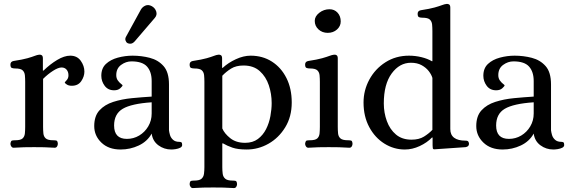

<svg xmlns="http://www.w3.org/2000/svg" viewBox="-20 -748 2908 976"><path d="M49 3Q42 3 37.5 -3.5Q33 -10 33 -17Q35 -32 41 -33.5Q47 -35 57 -35Q85 -35 95 -44.5Q105 -54 106.5 -70Q108 -86 108 -103V-332Q108 -350 106.5 -365.5Q105 -381 95 -390.5Q85 -400 57 -400Q48 -400 40.5 -402.5Q33 -405 33 -420Q33 -435 49 -438Q95 -445 119.5 -452Q144 -459 156.5 -464Q169 -469 179 -470Q187 -471 192.5 -467Q198 -463 198 -451V-389H201Q235 -422 271 -443.5Q307 -465 337 -465Q372 -465 390.5 -439Q409 -413 409 -384Q409 -359 393 -335.5Q377 -312 345 -312Q329 -312 319.5 -318.5Q310 -325 309 -328Q309 -330 318.5 -340Q328 -350 328 -365Q328 -383 318.5 -394Q309 -405 293 -405Q276 -405 249.5 -388Q223 -371 199 -347V-103Q199 -86 200.5 -70Q202 -54 212.5 -44.5Q223 -35 251 -35Q260 -35 266.5 -33.5Q273 -32 274 -17Q274 -10 270 -3.5Q266 3 258 3Q229 1 204.5 0.5Q180 0 153 0Q126 0 102 0.5Q78 1 49 3Z M593 12Q532 12 495.5 -23Q459 -58 459 -107Q459 -158 485.5 -187Q512 -216 555.5 -230Q599 -244 650.5 -249Q702 -254 751 -257V-336Q751 -383 727.5 -409.5Q704 -436 648 -436Q620 -436 595.5 -418Q571 -400 571 -366Q571 -350 579 -339Q587 -328 595 -322Q603 -316 603 -314Q603 -310 591.5 -299.5Q580 -289 560 -289Q529 -289 512 -312Q495 -335 495 -363Q495 -401 518.5 -423Q542 -445 579 -455Q616 -465 654 -465Q699 -465 741.5 -454Q784 -443 811.5 -412Q839 -381 839 -319V-86Q840 -76 844 -62Q848 -48 859.5 -37.5Q871 -27 891 -27Q898 -27 902 -24.5Q906 -22 906 -11Q906 -2 896 3Q886 8 873 10Q860 12 851 12Q814 12 785 -9.5Q756 -31 751 -69Q729 -29 685.5 -8.5Q642 12 593 12ZM625 -42Q659 -42 687.5 -59Q716 -76 733.5 -105.5Q751 -135 751 -171V-228Q648 -221 604 -195Q560 -169 560 -110Q560 -42 625 -42ZM628 -529Q621 -533 618 -542.5Q615 -552 621 -562L696 -699Q704 -713 719 -719.5Q734 -726 751 -717Q768 -708 774 -690Q780 -672 767 -657L665 -538Q655 -527 645 -526Q635 -525 628 -529Z M960 208Q953 208 948.5 201.5Q944 195 944 188Q945 173 951.5 171.5Q958 170 967 170Q994 170 1004.5 160.5Q1015 151 1017 135Q1019 119 1019 102V-332Q1019 -350 1017.5 -365.5Q1016 -381 1006 -390.5Q996 -400 968 -400Q959 -400 951.5 -402.5Q944 -405 944 -420Q944 -435 960 -438Q1006 -445 1030.5 -452Q1055 -459 1067.5 -464Q1080 -469 1090 -470Q1098 -471 1103.5 -467Q1109 -463 1109 -451V-403H1112Q1140 -429 1179 -447Q1218 -465 1254 -465Q1315 -465 1362 -435Q1409 -405 1436 -351.5Q1463 -298 1463 -227Q1463 -155 1430 -101Q1397 -47 1345 -17.5Q1293 12 1234 12Q1189 12 1161.5 2.5Q1134 -7 1114 -19H1110V102Q1110 119 1112 135Q1114 151 1125 160.5Q1136 170 1162 170Q1171 170 1177.5 171.5Q1184 173 1185 188Q1185 195 1181 201.5Q1177 208 1169 208Q1140 206 1115.5 205.5Q1091 205 1064 205Q1037 205 1013 205.5Q989 206 960 208ZM1226 -22Q1265 -22 1291 -41.5Q1317 -61 1332.5 -91.5Q1348 -122 1354.5 -157.5Q1361 -193 1361 -224Q1361 -271 1346.5 -314.5Q1332 -358 1300.5 -386.5Q1269 -415 1218 -415Q1180 -415 1155 -399.5Q1130 -384 1110 -363V-95Q1121 -69 1150.5 -45.5Q1180 -22 1226 -22Z M1547 3Q1540 3 1535.5 -3.5Q1531 -10 1531 -17Q1533 -32 1539 -33.5Q1545 -35 1555 -35Q1583 -35 1593 -44.5Q1603 -54 1604.5 -70Q1606 -86 1606 -103V-332Q1606 -350 1604.5 -365.5Q1603 -381 1593 -390.5Q1583 -400 1555 -400Q1546 -400 1538.5 -402.5Q1531 -405 1531 -420Q1531 -435 1547 -438Q1593 -445 1617.5 -452Q1642 -459 1655 -464Q1668 -469 1678 -470Q1686 -471 1691.5 -467Q1697 -463 1697 -451V-103Q1697 -86 1698.5 -70Q1700 -54 1710.5 -44.5Q1721 -35 1749 -35Q1758 -35 1764.5 -33.5Q1771 -32 1772 -17Q1772 -10 1768 -3.5Q1764 3 1756 3Q1727 1 1702.5 0.5Q1678 0 1651 0Q1624 0 1600 0.5Q1576 1 1547 3ZM1646 -581Q1618 -581 1599 -598.5Q1580 -616 1580 -642Q1580 -665 1603 -683Q1626 -701 1655 -701Q1680 -701 1696 -683.5Q1712 -666 1712 -639Q1712 -615 1693 -598Q1674 -581 1646 -581Z M2038 12Q1982 12 1934 -18Q1886 -48 1857 -102Q1828 -156 1828 -227Q1828 -289 1857.5 -343.5Q1887 -398 1939.5 -431.5Q1992 -465 2059 -465Q2091 -465 2122 -457.5Q2153 -450 2175 -437H2178V-590Q2178 -608 2176.5 -623.5Q2175 -639 2165 -648.5Q2155 -658 2127 -658Q2118 -658 2110.5 -660.5Q2103 -663 2103 -678Q2103 -693 2119 -696Q2165 -703 2189.5 -710Q2214 -717 2227 -722Q2240 -727 2250 -728Q2258 -729 2263.5 -725Q2269 -721 2269 -709V-92Q2269 -33 2347 -33Q2358 -33 2361 -27.5Q2364 -22 2364 -17Q2364 -3 2347 0L2188 11Q2181 11 2180 5Q2179 -1 2179 -9V-49H2176Q2151 -23 2113.5 -5.5Q2076 12 2038 12ZM2072 -38Q2110 -38 2135 -53.5Q2160 -69 2178 -88V-352Q2173 -369 2159.5 -386.5Q2146 -404 2123.5 -416.5Q2101 -429 2069 -429Q2011 -429 1971 -374.5Q1931 -320 1931 -222Q1931 -175 1946.5 -132.5Q1962 -90 1993 -64Q2024 -38 2072 -38Z M2535 12Q2474 12 2437.5 -23Q2401 -58 2401 -107Q2401 -158 2427.5 -187Q2454 -216 2497.5 -230Q2541 -244 2592.5 -249Q2644 -254 2693 -257V-336Q2693 -383 2669.5 -409.5Q2646 -436 2590 -436Q2562 -436 2537.5 -418Q2513 -400 2513 -366Q2513 -350 2521 -339Q2529 -328 2537 -322Q2545 -316 2545 -314Q2545 -310 2533.5 -299.5Q2522 -289 2502 -289Q2471 -289 2454 -312Q2437 -335 2437 -363Q2437 -401 2460.5 -423Q2484 -445 2521 -455Q2558 -465 2596 -465Q2641 -465 2683.5 -454Q2726 -443 2753.5 -412Q2781 -381 2781 -319V-86Q2782 -76 2786 -62Q2790 -48 2801.5 -37.5Q2813 -27 2833 -27Q2840 -27 2844 -24.5Q2848 -22 2848 -11Q2848 -2 2838 3Q2828 8 2815 10Q2802 12 2793 12Q2756 12 2727 -9.5Q2698 -31 2693 -69Q2671 -29 2627.5 -8.5Q2584 12 2535 12ZM2567 -42Q2601 -42 2629.5 -59Q2658 -76 2675.5 -105.5Q2693 -135 2693 -171V-228Q2590 -221 2546 -195Q2502 -169 2502 -110Q2502 -42 2567 -42Z"/></svg>

Font: Alice
Style: Regular
Weight: 400
Designer: Ksenia Yerulevich
Foundry: Cyreal (http://www.cyreal.org/)
Version: Version 2.003; ttfautohint (v1.8.3)